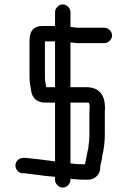

<svg xmlns="http://www.w3.org/2000/svg" viewBox="-20 -755 578 872"><path d="M230 -700V-637H174C128 -637 114 -611 114 -566V-403C114 -382 119 -364 121 -345C126 -309 147 -289 187 -289H230V-22C185 -28 141 -34 96 -38H86C67 -38 50 -23 50 -4C50 15 65 32 84 32H94C99 33 103 33 107 34L125 36C153 39 180 44 208 46L230 48V62C230 80 247 97 265 97C283 97 300 80 300 62V57C307 58 314 59 321 59C332 60 343 61 356 61H381C411 61 437 35 435 6C435 -7 443 -29 444 -40C444 -52 449 -63 450 -74C454 -96 456 -120 456 -147V-242C456 -247 456 -253 457 -262C457 -323 432 -359 371 -359H300V-562C311 -562 322 -559 336 -559H454C472 -559 489 -576 489 -594C489 -612 472 -629 454 -629H336C322 -629 312 -632 300 -633V-700C300 -718 283 -735 265 -735C247 -735 230 -718 230 -700ZM300 -13V-289H371C374 -289 379 -289 384 -288C385 -283 386 -280 387 -277V-264C386 -255 386 -247 386 -242V-147C386 -138 386 -130 385 -123C385 -115 384 -108 383 -102L381 -82C380 -77 379 -73 378 -69C373 -47 371 -31 366 -9H356C334 -9 319 -10 300 -13ZM184 -403V-567H230V-359H190C188 -374 184 -387 184 -403Z"/></svg>

Font: Electronic
Style: Bd
Weight: 700
Version: Version 1.011